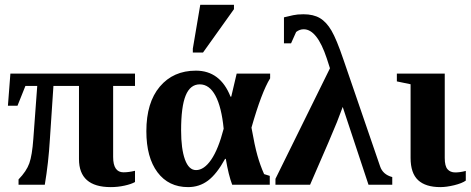

<svg xmlns="http://www.w3.org/2000/svg" viewBox="-20 -763 1947 793"><path d="M490.2 -51.3Q511.2 -51.3 537.6 -57.6V-11.2Q522 -2.4 494.1 3.7Q466.3 9.8 437.5 9.8Q306.2 9.8 306.2 -106V-408.2H200.7L186 -187Q180.2 -89.8 165 0H56.6V-22Q89.4 -55.7 101.1 -88.6Q112.8 -121.6 117.7 -189.9L133.8 -408.2H85L52.2 -326.2H12.7L22.9 -459H537.6V-408.2H447.3V-114.7Q447.3 -51.3 490.2 -51.3Z M756.8 9.8Q676.3 9.8 630.4 -51.5Q584.5 -112.8 584.5 -221.2Q584.5 -339.4 640.1 -405.3Q695.8 -471.2 789.1 -471.2Q889.6 -471.2 932.1 -363.8H935.1L957.5 -459H1095.7V-439.5Q1060.5 -382.8 1018.6 -235.8Q1031.7 -161.6 1043.2 -120.8Q1054.7 -80.1 1070.8 -43.9L1094.2 -36.6V0H939Q923.8 -40 912.6 -106.9H909.7Q875 -43.9 839.1 -17.1Q803.2 9.8 756.8 9.8ZM805.2 -414.6Q765.6 -414.6 746.8 -368.4Q728 -322.3 728 -224.6Q728 -147.9 743.9 -104.2Q759.8 -60.5 789.6 -60.5Q822.8 -60.5 852.3 -103.5Q881.8 -146.5 903.8 -231.4Q895 -320.8 869.9 -367.7Q844.7 -414.6 805.2 -414.6ZM776.4 -545.9V-562L807.1 -743.2H946.3V-725.1L818.4 -545.9Z M1117.7 0V-24.4L1342.8 -481L1329.6 -522Q1289.6 -642.1 1234.4 -642.1Q1217.3 -642.1 1203.1 -630.9L1182.1 -584H1152.8V-691.4Q1163.6 -693.8 1172.6 -696Q1181.6 -698.2 1190.7 -700.2Q1199.7 -702.1 1209.7 -703.1Q1219.7 -704.1 1233.4 -704.1Q1274.4 -704.1 1301.3 -688.2Q1328.1 -672.4 1349.1 -636.5Q1370.1 -600.6 1398.4 -517.1L1549.8 -76.2Q1561 -42 1600.1 -31.7V0H1502L1395.5 -321.3Q1387.2 -298.8 1371.6 -258.5Q1356 -218.3 1260.7 0Z M1798.8 9.8Q1737.8 9.8 1706.8 -19Q1675.8 -47.9 1675.8 -110.8V-415L1619.1 -426.8V-459H1816.9V-110.4Q1816.9 -77.1 1828.4 -64Q1839.8 -50.8 1860.4 -50.8Q1880.4 -50.8 1903.8 -57.1V-17.1Q1888.2 -5.9 1856 2Q1823.7 9.8 1798.8 9.8Z"/></svg>

Font: Liberation Serif
Style: Bold
Weight: 700
Designer: Steve Matteson
Foundry: Ascender Corporation
Version: Version 2.1.5